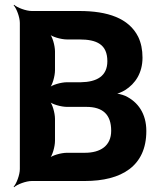

<svg xmlns="http://www.w3.org/2000/svg" viewBox="-20 -757 678 803"><path d="M592 -209C592 -282 557 -331 504 -356C490 -362 468 -367 457 -367V-363C469 -363 490 -372 503 -380C546 -407 576 -452 576 -516C576 -549 570 -578 558 -603C519 -681 430 -711 312 -711H113C89 -711 52 -725 39 -737L37 -735C49 -722 63 -685 63 -661V-50C63 -26 49 11 37 24L39 26C52 14 89 0 113 0H335C488 0 592 -62 592 -209ZM445 -210C445 -147 400 -118 335 -118H260C236 -118 196 -107 184 -94L186 -92C199 -104 210 -144 210 -168V-260C210 -284 199 -324 186 -336L184 -334C196 -321 236 -310 260 -310H341C410 -310 445 -278 445 -210ZM429 -501C429 -438 384 -414 318 -413H260C236 -413 196 -402 184 -389L186 -387C199 -399 210 -439 210 -463V-542C210 -566 199 -606 186 -618L184 -616C196 -603 236 -592 260 -592H312C385 -592 429 -571 429 -501Z"/></svg>

Font: Asimov
Style: Edge
Weight: 500
Designer: Google
Version: Version 2.000980: 2014